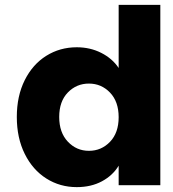

<svg xmlns="http://www.w3.org/2000/svg" viewBox="-20 -760 712 788"><path d="M295 -566Q350 -566 395.5 -543Q441 -520 467 -481V-740H638V0H467V-80Q443 -40 398.5 -16Q354 8 295 8Q226 8 170 -27.5Q114 -63 81.5 -128.5Q49 -194 49 -280Q49 -366 81.5 -431Q114 -496 170 -531Q226 -566 295 -566ZM345 -417Q294 -417 258.5 -380.5Q223 -344 223 -280Q223 -216 258.5 -178.5Q294 -141 345 -141Q396 -141 431.5 -178Q467 -215 467 -279Q467 -343 431.5 -380Q396 -417 345 -417Z"/></svg>

Font: Poppins A&M
Style: Bold-A&M
Weight: 700
Designer: Ninad Kale (Devanagari), Jonny Pinhorn (Latin)
Foundry: Indian Type Foundry
Version: 4.004